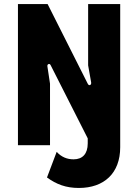

<svg xmlns="http://www.w3.org/2000/svg" viewBox="-20 -720 685 952"><path d="M69 0H228V-305L215 -391C213 -402 226 -408 231 -397L415 -34V-9C415 43 389 70 345 70C313 70 285 59 261 33L213 160C260 194 307 212 371 212C496 212 576 139 576 10V-700H417V-396L432 -311C434 -298 421 -292 415 -305L216 -700H69Z"/></svg>

Font: Finlandica
Style: Bold
Weight: 700
Designer: Niklas Ekholm, Juho Hiilivirta, Jaakko Suomalainen
Foundry: Helsinki Type Studio
Version: Version 2.000;Glyphs 3.2 (3202)